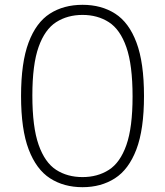

<svg xmlns="http://www.w3.org/2000/svg" viewBox="-20 -769 686 798"><path d="M323 9Q245.5 9 188.2 -27.8Q131 -64.5 99.2 -147.8Q67.5 -231 67.5 -370Q67.5 -509 98.8 -592.2Q130 -675.5 187.2 -712.2Q244.5 -749 323 -749Q401.5 -749 458.8 -712.2Q516 -675.5 547.2 -592.2Q578.5 -509 578.5 -370Q578.5 -231 546.8 -147.8Q515 -64.5 457.5 -27.8Q400 9 323 9ZM323 -33Q385.5 -33 432.5 -63Q479.5 -93 505.2 -166Q531 -239 531 -368Q531 -499 505.2 -572.8Q479.5 -646.5 432.5 -676.8Q385.5 -707 323 -707Q260.5 -707 213.5 -677Q166.5 -647 140.5 -574Q114.5 -501 114.5 -372Q114.5 -241 140.5 -167.2Q166.5 -93.5 213.2 -63.2Q260 -33 323 -33Z"/></svg>

Font: Encode Sans SemiExpanded ExtraLight
Style: Regular
Weight: 250
Width: 6
Designer: Multiple Designers
Foundry: Impallari Type
Version: Version 3.002